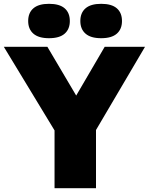

<svg xmlns="http://www.w3.org/2000/svg" viewBox="-53 -985 779 1005"><path d="M232.5 0V-389.5L275.5 -231.5L-33 -740H195L375 -435.5H317L495 -740H706L406.5 -231.5L449.5 -386.5V0ZM476.5 -785Q422 -785 394.8 -808.8Q367.5 -832.5 367.5 -875Q367.5 -918 394.8 -941.5Q422 -965 476.5 -965Q531.5 -965 558.5 -941.5Q585.5 -918 585.5 -875Q585.5 -832.5 558.5 -808.8Q531.5 -785 476.5 -785ZM203.5 -785Q149 -785 121.8 -808.8Q94.5 -832.5 94.5 -875Q94.5 -918 121.8 -941.5Q149 -965 203.5 -965Q258.5 -965 285.5 -941.5Q312.5 -918 312.5 -875Q312.5 -832.5 285.5 -808.8Q258.5 -785 203.5 -785Z"/></svg>

Font: Encode Sans Condensed Thin Black
Style: Regular
Weight: 900
Version: Version 3.002